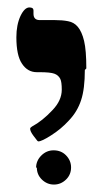

<svg xmlns="http://www.w3.org/2000/svg" viewBox="-20 -607 302 516"><path d="M212 -423 208 -419Q208 -368 198 -338Q188 -307 165 -283Q144 -260 117 -243Q92 -227 83 -227Q82 -227 80 -229Q79 -230 70 -242Q61 -254 61 -261Q61 -264 66 -267Q94 -282 121 -311Q146 -337 146 -366Q146 -387 142 -395Q137 -405 126 -409Q115 -413 86 -413H79Q54 -413 39 -436Q24 -458 24 -507Q24 -540 35 -564Q46 -587 59 -587Q70 -587 70 -579V-570Q70 -553 87 -553H128Q148 -553 163 -550Q179 -547 189 -535Q200 -522 206 -497Q212 -472 212 -423ZM79 -157 77 -156Q77 -175 91 -189Q105 -203 124 -203Q144 -203 157 -190Q171 -176 171 -157Q171 -138 158 -125Q144 -111 125 -111Q106 -111 92 -125Q79 -138 79 -157Z"/></svg>

Font: Libra Serif Modern
Style: Bold
Weight: 700
Designer: Stefan Peev, Context Ltd
Foundry: Ascender Corporation
Version: Version 1.000